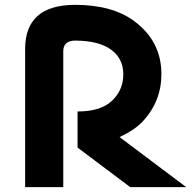

<svg xmlns="http://www.w3.org/2000/svg" viewBox="-20 -767 786 787"><path d="M83 0V-565.9Q83 -747.1 288.1 -747.1Q439.9 -747.1 529.8 -680.7Q641.6 -598.1 641.6 -463.4Q641.6 -352.1 565.4 -269.5Q533.2 -234.9 470.2 -205.1L743.2 0H513.7L297.9 -162.1V-310.1Q393.1 -310.1 439 -354Q485.4 -397.9 485.4 -462.4Q485.4 -526.9 435.3 -563.5Q385.3 -600.1 288.1 -600.6Q239.3 -600.6 239.3 -556.2V0Z"/></svg>

Font: New Shape
Style: Bold
Weight: 700
Designer: Wojciech Kalinowski "wmk69" (wmk69@o2.pl)
Foundry: Wojciech Kalinowski "wmk69" (wmk69@o2.pl)
Version: Version 2.1.1; 2021-05-14